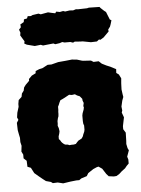

<svg xmlns="http://www.w3.org/2000/svg" viewBox="-54 -792 631 860"><g transform="rotate(-5 261.0 -362.0)"><path d="M255 17 228 20 195 25 171 19 149 20 141 14 119 8 106 -2 90 -15 70 -32 57 -57 42 -63 41 -90 28 -102V-119L21 -133L24 -159L20 -176V-195L17 -209L13 -230L12 -263L20 -276L15 -287L18 -308L26 -334V-347L29 -364L43 -377L46 -392L55 -404L58 -418L66 -429L83 -446V-454L97 -468L115 -477L116 -487L133 -494L147 -497L172 -510H189L220 -518L254 -521L282 -524L304 -522L327 -515L334 -514L351 -513L367 -512L378 -505L401 -506L414 -494L434 -484L451 -477L476 -464L475 -447L486 -439L495 -421L493 -398L492 -371L495 -349L497 -337L491 -321L485 -295L487 -277L484 -268L492 -246L484 -207V-193L494 -177L493 -140L492 -126L496 -107L501 -97L491 -69L495 -56V-38L485 -28L477 -18L461 -6L449 5L436 13L424 14L401 11L391 0L375 -25L359 -36L351 -34L335 -27L311 -11L303 2L278 10L268 17ZM238 -143 248 -144H257L267 -146L273 -153L280 -160L286 -163L295 -168L301 -177L304 -186L309 -197L311 -206V-225L308 -233L307 -245V-260V-270L309 -280L312 -288L315 -296L317 -306L315 -312L318 -326L314 -336L313 -345L303 -357L291 -362L282 -368L268 -366L256 -368L245 -362L236 -357L224 -351L215 -347L210 -337L206 -327L202 -319V-305L201 -296V-287L200 -276L197 -268L194 -255V-243L193 -234L197 -223L199 -209L197 -199L193 -186V-174L198 -169L202 -162L206 -157L214 -150L220 -147L231 -146ZM122 -599 87 -608 76 -614 78 -624 70 -637 61 -652 63 -664 58 -678 67 -688 66 -701 82 -710 84 -722 98 -725 102 -735 116 -734 124 -738 151 -742 161 -738 194 -744 211 -740 226 -737 231 -744 247 -741 262 -744 271 -741 291 -744 307 -743 320 -747 329 -746 370 -747 378 -749 426 -748 430 -743 445 -729 453 -723 467 -688 474 -684 469 -667 465 -656 456 -644 457 -635 432 -610 417 -601 411 -603 401 -595 374 -594 337 -601H327L315 -602L302 -603L294 -599L282 -603H256L246 -606L234 -602L214 -599L206 -603L177 -600L159 -598L149 -602Z"/></g></svg>

Font: Winky Rough ExtraBold
Style: Regular
Weight: 800
Designer: Simon Atzbach
Foundry: typofactur
Version: Version 1.206; ttfautohint (v1.8.4.7-5d5b)